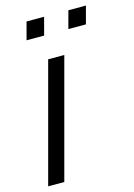

<svg xmlns="http://www.w3.org/2000/svg" viewBox="-129 -785 590 845"><g transform="rotate(-15 166.0 -363.0)"><path d="M57.3 -645.5H137.3L158.7 -725.5H78.7ZM247.8 -645.5H327.8L349.2 -725.5H269.2ZM-17.2 0H56.3L201 -540H127.5Z"/></g></svg>

Font: Manrope
Style: RegularItalic
Weight: 400
Italic angle: -15°
Designer: Mikhail Sharanda
Foundry: Mikhail Sharanda
Version: Version 4.502;hotconv 1.0.109;makeotfexe 2.5.65596